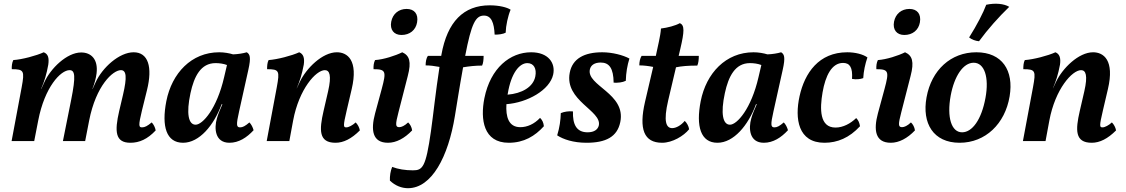

<svg xmlns="http://www.w3.org/2000/svg" viewBox="-20 -742 5921 1010"><path d="M666 9C713 9 756 -10 799 -56C796 -72 788 -88 778 -98C755 -79 742 -72 727 -72C710 -72 707 -80 727 -162L753 -267C784 -391 759 -467 683 -467C607 -467 518 -386 483 -309L467 -274H466C478 -304 485 -332 488 -356C497 -431 459 -466 407 -466C331 -466 246 -381 214 -311L197 -274H196C214 -315 225 -352 234 -402C239 -438 233 -458 210 -467C171 -449 96 -429 50 -426C43 -412 41 -393 42 -378C106 -378 110 -370 94 -283L41 0H160L181 -108C215 -284 299 -373 346 -373C374 -373 380 -344 354 -215L311 0H428L449 -108C485 -292 574 -373 616 -373C645 -373 649 -337 627 -243L607 -158C582 -50 586 9 666 9Z M1292 -98C1270 -79 1257 -72 1243 -72C1223 -72 1222 -86 1238 -157L1286 -373C1302 -443 1294 -457 1278 -467C1258 -461 1232 -457 1206 -456C1187 -462 1159 -467 1133 -467C987 -467 884 -357 855 -210C829 -77 855 9 943 9C1028 9 1105 -82 1146 -194H1150C1140 -171 1126 -139 1121 -119C1106 -68 1110 9 1187 9C1236 9 1278 -18 1314 -57C1310 -72 1302 -88 1292 -98ZM1009 -86C971 -86 959 -145 982 -252C1001 -340 1036 -410 1114 -410C1134 -410 1156 -407 1174 -400L1159 -336C1121 -170 1046 -86 1009 -86Z M1851 -98C1835 -83 1814 -72 1802 -72C1786 -72 1784 -77 1804 -162L1830 -273C1866 -426 1807 -467 1752 -467C1676 -467 1591 -383 1557 -311L1541 -277V-278C1557 -316 1568 -349 1578 -402C1583 -437 1576 -458 1554 -467C1515 -449 1438 -429 1393 -426C1386 -413 1385 -395 1385 -378C1449 -378 1452 -370 1436 -283L1383 0H1502L1522 -108C1553 -274 1642 -373 1689 -373C1714 -373 1725 -345 1706 -262L1682 -158C1659 -58 1656 9 1745 9C1787 9 1829 -12 1873 -56C1870 -72 1862 -87 1851 -98Z M2092 -558C2136 -558 2167 -584 2174 -624C2182 -669 2159 -695 2119 -695C2077 -695 2046 -669 2038 -628C2030 -586 2052 -558 2092 -558ZM2021 9C2064 9 2108 -14 2148 -56C2146 -73 2137 -89 2127 -98C2108 -80 2092 -73 2080 -73C2059 -73 2060 -89 2076 -151L2125 -342C2145 -418 2134 -450 2096 -467C2060 -449 1998 -429 1953 -426C1946 -412 1944 -395 1945 -378C2010 -378 2013 -367 1988 -274L1953 -145C1930 -59 1938 9 2021 9Z M2556 -714C2419 -714 2333 -628 2302 -454C2302 -452 2301 -450 2301 -448H2231C2222 -436 2219 -416 2219 -398C2241 -398 2266 -395 2292 -390C2271 -254 2260 -144 2247 -52C2220 139 2203 154 2152 154C2112 154 2074 148 2043 136C2034 157 2030 185 2031 208C2059 235 2093 248 2126 248C2251 248 2338 83 2373 -132C2383 -191 2396 -278 2416 -388C2446 -393 2479 -397 2516 -397C2522 -409 2524 -429 2524 -448H2427C2460 -620 2482 -660 2526 -660C2565 -660 2579 -622 2582 -560C2602 -559 2627 -563 2640 -570C2641 -607 2652 -658 2666 -691C2648 -703 2607 -714 2556 -714Z M2774 -467C2664 -467 2560 -385 2528 -225C2506 -114 2523 9 2656 9C2736 9 2794 -26 2841 -78C2839 -97 2833 -110 2821 -122C2790 -89 2753 -73 2717 -73C2655 -73 2640 -128 2644 -194C2754 -202 2872 -268 2890 -350C2903 -411 2864 -467 2774 -467ZM2796 -340C2785 -284 2725 -250 2650 -244C2650 -245 2651 -247 2651 -249C2669 -359 2713 -410 2754 -410C2788 -410 2804 -381 2796 -340Z M3148 -467C3054 -467 2991 -434 2977 -359C2949 -212 3147 -160 3130 -82C3125 -61 3106 -46 3071 -46C3012 -46 2992 -88 2994 -156C2972 -158 2949 -155 2930 -147C2929 -110 2924 -72 2911 -30C2943 -9 2996 9 3065 9C3167 9 3227 -22 3243 -100C3274 -251 3064 -291 3083 -377C3088 -399 3107 -413 3140 -413C3185 -413 3207 -383 3208 -307C3231 -306 3254 -308 3272 -317C3273 -359 3280 -399 3291 -434C3258 -452 3201 -467 3148 -467Z M3536 -388C3565 -394 3599 -397 3648 -397C3654 -409 3656 -429 3656 -448H3550L3559 -486C3580 -576 3582 -610 3556 -620C3533 -607 3491 -596 3457 -592C3454 -549 3440 -499 3432 -458L3430 -448H3355C3347 -436 3343 -416 3343 -398C3366 -398 3391 -395 3416 -390L3373 -206C3340 -63 3367 9 3463 9C3517 9 3577 -27 3605 -62C3603 -78 3593 -96 3582 -106C3563 -83 3537 -68 3516 -68C3484 -68 3469 -103 3495 -214Z M4103 -98C4081 -79 4068 -72 4054 -72C4034 -72 4033 -86 4049 -157L4097 -373C4113 -443 4105 -457 4089 -467C4069 -461 4043 -457 4017 -456C3998 -462 3970 -467 3944 -467C3798 -467 3695 -357 3666 -210C3640 -77 3666 9 3754 9C3839 9 3916 -82 3957 -194H3961C3951 -171 3937 -139 3932 -119C3917 -68 3921 9 3998 9C4047 9 4089 -18 4125 -57C4121 -72 4113 -88 4103 -98ZM3820 -86C3782 -86 3770 -145 3793 -252C3812 -340 3847 -410 3925 -410C3945 -410 3967 -407 3985 -400L3970 -336C3932 -170 3857 -86 3820 -86Z M4317 9C4385 9 4448 -17 4504 -78C4501 -96 4496 -109 4484 -121C4454 -92 4415 -71 4375 -71C4291 -71 4292 -169 4307 -256C4322 -343 4355 -411 4415 -411C4451 -411 4466 -386 4462 -327C4483 -323 4505 -325 4521 -331C4523 -367 4531 -405 4543 -440C4519 -457 4478 -467 4437 -467C4287 -467 4213 -358 4186 -236C4160 -118 4178 9 4317 9Z M4737 -558C4781 -558 4812 -584 4819 -624C4827 -669 4804 -695 4764 -695C4722 -695 4691 -669 4683 -628C4675 -586 4697 -558 4737 -558ZM4666 9C4709 9 4753 -14 4793 -56C4791 -73 4782 -89 4772 -98C4753 -80 4737 -73 4725 -73C4704 -73 4705 -89 4721 -151L4770 -342C4790 -418 4779 -450 4741 -467C4705 -449 4643 -429 4598 -426C4591 -412 4589 -395 4590 -378C4655 -378 4658 -367 4633 -274L4598 -145C4575 -59 4583 9 4666 9Z M5168 -717C5153 -676 5119 -610 5078 -545C5092 -534 5110 -527 5130 -525C5176 -588 5234 -653 5289 -706C5261 -723 5215 -727 5168 -717ZM5028 9C5164 9 5267 -91 5291 -235C5314 -371 5252 -467 5116 -467C4982 -467 4880 -374 4854 -230C4829 -93 4890 9 5028 9ZM5041 -46C4985 -46 4960 -124 4981 -239C5000 -342 5047 -412 5102 -412C5159 -412 5184 -335 5164 -227C5143 -112 5094 -46 5041 -46Z M5829 -98C5813 -83 5792 -72 5780 -72C5764 -72 5762 -77 5782 -162L5808 -273C5844 -426 5785 -467 5730 -467C5654 -467 5569 -383 5535 -311L5519 -277V-278C5535 -316 5546 -349 5556 -402C5561 -437 5554 -458 5532 -467C5493 -449 5416 -429 5371 -426C5364 -413 5363 -395 5363 -378C5427 -378 5430 -370 5414 -283L5361 0H5480L5500 -108C5531 -274 5620 -373 5667 -373C5692 -373 5703 -345 5684 -262L5660 -158C5637 -58 5634 9 5723 9C5765 9 5807 -12 5851 -56C5848 -72 5840 -87 5829 -98Z"/></svg>

Font: Vollkorn Semibold
Style: Italic
Weight: 600
Italic angle: -11°
Designer: Friedrich Althausen
Foundry: Friedrich Althausen
Version: Version 4.015;PS 004.015;hotconv 1.0.88;makeotf.lib2.5.64775